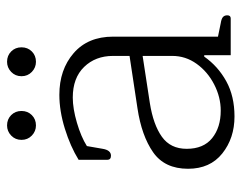

<svg xmlns="http://www.w3.org/2000/svg" viewBox="-92 -598 701 558"><g transform="rotate(-90 259.0 -319.5)"><path d="M131 -608Q131 -626 143.5 -638Q156 -650 173 -650Q191 -650 203 -638Q215 -626 215 -608Q215 -590 203 -578Q191 -566 173 -566Q156 -566 143.5 -578Q131 -590 131 -608ZM316 -608Q316 -626 328.5 -638Q341 -650 358 -650Q376 -650 388 -638Q400 -626 400 -608Q400 -590 388 -578Q376 -566 358 -566Q341 -566 328.5 -578Q316 -590 316 -608ZM47 -124Q47 -192 95 -225.5Q143 -259 223 -271L375 -294V-342Q375 -393 343 -426Q311 -459 254 -459Q222 -459 181 -447Q140 -435 113 -418L105 -372Q101 -348 85 -348Q73 -348 73 -359V-442Q112 -466 163.5 -482Q215 -498 262 -498Q335 -498 383 -456.5Q431 -415 431 -342V-37L470 -29Q483 -27 488 -22.5Q493 -18 493 -10Q493 0 484 0H377V-77H373Q345 -37 301.5 -13Q258 11 199 11Q136 11 91.5 -24.5Q47 -60 47 -124ZM375 -170V-256L238 -235Q175 -225 140 -200Q105 -175 105 -128Q105 -79 136 -54Q167 -29 216 -29Q255 -29 292 -48Q329 -67 352 -99Q375 -131 375 -170Z"/></g></svg>

Font: Maitree Light
Style: Regular
Weight: 300
Designer: CadsonDemak Team
Foundry: CadsonDemak
Version: Version 1.001